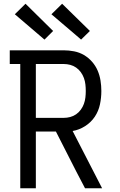

<svg xmlns="http://www.w3.org/2000/svg" viewBox="-20 -1003 640 1023"><path d="M88 0V-662H32V-735H319Q347 -735 375 -729.5Q403 -724 427 -710Q451 -696 470 -674.5Q489 -653 500 -627.5Q511 -602 515.5 -574Q520 -546 520 -518Q520 -482 512.5 -446.5Q505 -411 485 -381Q465 -351 433.5 -331Q402 -311 367 -305L524 0H433L386 -90L278 -302H171V0ZM171 -375H319Q337 -375 354 -379.5Q371 -384 385.5 -394Q400 -404 410.5 -418.5Q421 -433 427 -449.5Q433 -466 435 -483.5Q437 -501 437 -518Q437 -536 435 -553.5Q433 -571 427 -587.5Q421 -604 410.5 -618.5Q400 -633 385.5 -643Q371 -653 354 -657.5Q337 -662 319 -662H171ZM412 -792 389 -812 254 -927 311 -983 459 -838ZM217 -792 59 -927 116 -983 263 -838Z"/></svg>

Font: Nova
Style: Regular
Weight: 400
Monospace: yes
Designer: Belleve Invis
Foundry: Belleve Invis
Version: Version 24.1.4; ttfautohint (v1.8.4)